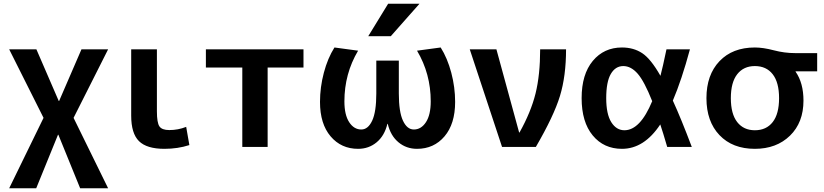

<svg xmlns="http://www.w3.org/2000/svg" viewBox="-20 -783 4393 1023"><path d="M291 -65H289L173 220H29L212 -155L29 -520H174L293 -245H295L414 -520H556L372 -155L556 220H407Z M816 -520V-190Q816 -129 829.5 -109.5Q843 -90 882 -90Q929 -90 972 -107L989 -10Q927 10 856 10Q762 10 720.5 -31Q679 -72 679 -167V-520Z M1406 -423V0H1271V-423H1077V-520H1597V-423Z M2046 -123H2044Q2029 -60 1987 -25Q1945 10 1888 10Q1798 10 1741.5 -56.5Q1685 -123 1685 -240Q1685 -318 1705.5 -395.5Q1726 -473 1762 -530L1888 -513Q1815 -390 1815 -243Q1815 -171 1840.5 -132Q1866 -93 1905 -93Q1941 -93 1963 -140Q1985 -187 1985 -285V-460H2105V-285Q2105 -187 2127 -140Q2149 -93 2185 -93Q2224 -93 2249.5 -132Q2275 -171 2275 -243Q2275 -390 2202 -513L2328 -530Q2364 -473 2384.5 -395.5Q2405 -318 2405 -240Q2405 -123 2348.5 -56.5Q2292 10 2202 10Q2145 10 2103 -25Q2061 -60 2046 -123ZM2048 -763H2215L2062 -590H1942Z M2748 -77Q2809 -186 2833.5 -285Q2858 -384 2858 -520H2996Q2996 -378 2963.5 -271.5Q2931 -165 2835 0H2655L2483 -520H2625L2746 -77Z M3565 -247Q3609 -151 3666 0H3535Q3512 -79 3498 -120Q3412 10 3294 10Q3197 10 3138 -61.5Q3079 -133 3079 -260Q3079 -387 3138.5 -458.5Q3198 -530 3294 -530Q3356 -530 3402 -499.5Q3448 -469 3499 -379Q3511 -424 3531 -520H3656Q3612 -357 3565 -247ZM3455 -244Q3413 -350 3377.5 -390.5Q3342 -431 3301 -431Q3259 -431 3234.5 -389Q3210 -347 3210 -260Q3210 -175 3237 -132Q3264 -89 3307 -89Q3391 -89 3455 -244Z M4219 -403V-401Q4261 -341 4261 -247Q4261 -130 4189 -60Q4117 10 4002 10Q3883 10 3813.5 -63Q3744 -136 3744 -260Q3744 -384 3813.5 -457Q3883 -530 4002 -530Q4046 -530 4103 -515Q4160 -500 4217 -500H4334V-403ZM4002 -89Q4063 -89 4097 -132.5Q4131 -176 4131 -260Q4131 -344 4097 -387.5Q4063 -431 4002 -431Q3942 -431 3908 -387.5Q3874 -344 3874 -260Q3874 -176 3908 -132.5Q3942 -89 4002 -89Z"/></svg>

Font: M PLUS 1p
Style: Bold
Weight: 700
Version: Version 1.062